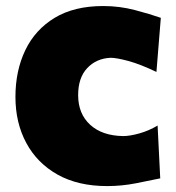

<svg xmlns="http://www.w3.org/2000/svg" viewBox="-20 -610 590 643"><path d="M338.9 13.2Q241.7 13.2 173.1 -25.1Q104.5 -63.5 68.1 -131.1Q31.7 -198.7 31.7 -285.6Q31.7 -373 64.7 -441.9Q97.7 -510.7 163.1 -550.3Q228.5 -589.8 325.7 -589.8Q380.4 -589.8 431.4 -576.4Q482.4 -563 518.6 -550.3L503.9 -369.1Q449.7 -395 409.9 -405.8Q370.1 -416.5 350.1 -416.5Q302.2 -414.1 272 -381.8Q241.7 -349.6 241.7 -291.5Q241.7 -229 282 -192.1Q322.3 -155.3 392.6 -154.3Q414.6 -154.3 446.3 -163.1Q478 -171.9 507.8 -189.5L516.6 -12.7Q482.4 -5.4 434.8 3.9Q387.2 13.2 338.9 13.2Z"/></svg>

Font: Pinar-DS1-FD ExtraBold
Style: Regular
Weight: 800
Designer: Amin Abedi
Version: Version 2.000